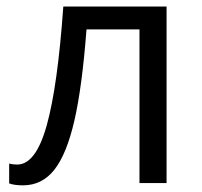

<svg xmlns="http://www.w3.org/2000/svg" viewBox="-20 -555 611 582"><path d="M484.9 0H402.8V-465.8H242.2Q229 -292 205.6 -189.9Q182.1 -87.9 144.8 -40.5Q107.4 6.8 49.8 6.8Q23.4 6.8 7.8 1V-59.1Q18.6 -56.2 32.2 -56.2Q88.4 -56.2 121.6 -174.8Q154.8 -293.5 171.9 -535.2H484.9Z"/></svg>

Font: WebKoruri
Style: Regular
Weight: 400
Foundry: lindwurm / mohemohe
Version: Version 1.00